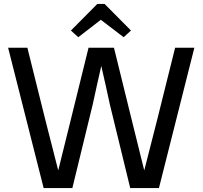

<svg xmlns="http://www.w3.org/2000/svg" viewBox="-20 -949 1022 969"><path d="M375 -761.2 337.9 -794.9 471.2 -929.2H507.8L641.1 -794.9L604 -761.2L488.8 -849.1ZM513.2 -519 491.2 -616.2 469.2 -519Q456.1 -458 448.2 -422.9L345.2 0H200.2L21 -708H118.2L208 -347.2L273.9 -88.9L337.9 -347.2L426.8 -708H555.2L644 -347.2L708 -88.9L773.9 -347.2L863.8 -708H960.9L782.2 0H637.2L534.2 -422.9Q526.4 -458 513.2 -519Z"/></svg>

Font: Sarala
Style: Regular
Weight: 400
Designer: Andres Torresi
Foundry: Huerta Tipografica
Version: Version 1.004;PS 001.003;hotconv 1.0.70;makeotf.lib2.5.58329